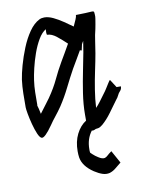

<svg xmlns="http://www.w3.org/2000/svg" viewBox="-84 -577 676 873"><g transform="rotate(-10 253.5 -141.0)"><path d="M450 -147H470Q470 -134 462 -126Q455 -119 450.5 -109Q446 -99 438 -90Q419 -64 399 -36.5Q379 -9 356 11Q344 21 335 22.5Q326 24 324 24Q311 31 305 28Q279 62 279 110Q279 114 279 118Q279 122 280 126Q280 126 289.5 135Q299 144 312 152Q330 164 342 161Q350 158 356 152Q362 146 376 136L408 194Q395 204 381.5 215.5Q368 227 352 232Q336 236 319 230.5Q302 225 282 212Q234 180 227 139Q226 133 225.5 125Q225 117 225 110Q225 65 242 31Q259 -3 287 -21V-49Q287 -95 295 -147.5Q303 -200 313 -248.5Q323 -297 329 -330Q331 -343 333 -355.5Q335 -368 337 -380Q335 -377 333 -373.5Q331 -370 329 -366L323 -339H320Q319 -339 315 -341Q302 -318 290 -298Q278 -278 270 -264Q248 -224 228 -183.5Q208 -143 183 -105Q168 -83 153 -64.5Q138 -46 126 -28Q89 25 75 21Q66 18 57.5 -2Q49 -22 42 -48.5Q35 -75 31 -97.5Q27 -120 27 -128Q27 -159 27.5 -191.5Q28 -224 32 -255Q36 -282 46.5 -319.5Q57 -357 73 -396.5Q89 -436 110.5 -467Q132 -498 158 -511Q168 -516 181 -516Q200 -516 222 -505.5Q244 -495 266 -480Q288 -465 306 -452Q314 -469 319.5 -482Q325 -495 325 -502H327Q378 -503 393.5 -504.5Q409 -506 409 -500Q409 -499 410 -489.5Q411 -480 409 -469Q407 -458 405 -445Q403 -432 401 -424Q394 -397 390.5 -370Q387 -343 382 -315Q376 -281 367 -239Q358 -197 351 -153Q344 -109 342 -70Q352 -80 362.5 -94Q373 -108 395 -138Q396 -139 402.5 -149.5Q409 -160 416 -171Q423 -182 424 -183H427ZM223 -304Q232 -319 243.5 -339Q255 -359 267 -380Q246 -400 223.5 -418Q201 -436 181 -436Q178 -436 178 -447Q178 -458 179 -462Q160 -451 144 -424Q128 -397 116 -363Q104 -329 96.5 -297Q89 -265 86 -243Q82 -215 81.5 -187.5Q81 -160 81 -128H80Q82 -122 85 -110.5Q88 -99 90 -87Q107 -110 119 -125.5Q131 -141 138 -151Q167 -193 184 -229.5Q201 -266 223 -304Z"/></g></svg>

Font: Syne
Style: Italic
Weight: 400
Italic angle: -9°
Designer: Lucas Descroix
Foundry: Bonjour Monde
Version: Version 2.000; ttfautohint (v1.8.3)